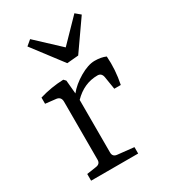

<svg xmlns="http://www.w3.org/2000/svg" viewBox="-161 -718 705 799"><g transform="rotate(-30 191.5 -319.0)"><path d="M326.2 -638.2 350.1 -618.2 252 -478 196.8 -473.1 87.9 -616.2 112.8 -637.2 224.1 -533.2ZM353 -415Q357.9 -350.1 344.2 -283.2H313L303.2 -344.2Q299.3 -366.2 279.8 -366.2Q214.8 -366.2 165 -314.9V-62Q165 -41 187 -39.1L264.2 -30.8V0H38.1V-32.2L84 -39.1Q105 -42 105 -62V-340.8Q105 -363.8 84 -367.2L32.2 -373V-402.8Q89.4 -419.9 147.9 -421.9L157.2 -412.1L163.1 -347.2Q187 -377 227.5 -400.9Q268.6 -424.8 299.8 -424.8Q331.1 -424.8 353 -415Z"/></g></svg>

Font: Yrsa-Light
Style: Regular
Weight: 300
Designer: Anna Giedrys (Yrsa+Rasa design), David Brezina (Yrsa art-direction, Rasa art-direction, design)
Foundry: Rosetta Type Foundry
Version: Version 1.001;PS 1.1;hotconv 1.0.88;makeotf.lib2.5.647800